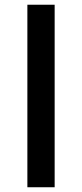

<svg xmlns="http://www.w3.org/2000/svg" viewBox="-20 -788 345 808"><path d="M95.2 0V-768.1H210V0Z"/></svg>

Font: Open Sans Condensed
Style: Regular
Weight: 400
Width: 3
Designer: Monotype Design Team
Foundry: Monotype Imaging Inc.
Version: Version 3.000